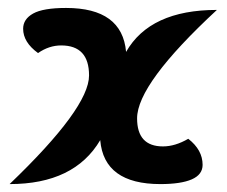

<svg xmlns="http://www.w3.org/2000/svg" viewBox="-20 -449 566 478"><path d="M379.4 9.3Q238.8 9.3 229.5 -100.1Q165 9.3 3.9 9.3Q201.7 -180.2 201.7 -261.2Q201.7 -335.9 132.3 -335.9Q102.1 -335.9 74.7 -316.9Q37.6 -343.8 37.6 -377.4Q37.6 -401.4 62.5 -415.3Q87.4 -429.2 144.5 -429.2Q284.2 -429.2 293.9 -319.8Q353.5 -424.3 520 -424.3Q321.3 -240.2 321.3 -154.3Q321.3 -84.5 385.7 -84.5Q416 -84.5 448.7 -103.5Q484.4 -75.7 484.4 -38.6Q484.4 -14.2 457.3 -2.4Q430.2 9.3 379.4 9.3Z"/></svg>

Font: Bainsley
Style: Bold
Weight: 700
Designer: Paul James MIller
Foundry: High-Logic / Made with FontCreator
Version: Version 1.411;March 28, 2021;FontCreator 13.0.0.2683 64-bit